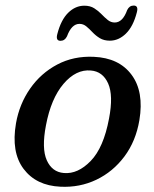

<svg xmlns="http://www.w3.org/2000/svg" viewBox="-20 -678 568 708"><path d="M326 -468.5Q419 -464.5 465.2 -402.2Q511.5 -340 494 -235Q481 -157.5 438.8 -101Q396.5 -44.5 335.2 -15.2Q274 14 203 10.5Q113.5 6.5 67 -55.2Q20.5 -117 39 -223.5Q51.5 -294.5 91 -351.2Q130.5 -408 191 -440Q251.5 -472 326 -468.5ZM215.5 -40Q267 -35.5 314.5 -84.5Q362 -133.5 382 -240.5Q398.5 -326 378.8 -370.2Q359 -414.5 315 -418Q260.5 -423 214.2 -368.8Q168 -314.5 149.5 -216Q133 -130.5 152.5 -87Q172 -43.5 215.5 -40ZM385 -528Q363.5 -528 348.2 -537.2Q333 -546.5 321.2 -559Q309.5 -571.5 298.2 -580.8Q287 -590 273 -590Q244 -590 227 -544Q219 -527.5 203 -527.5Q184.5 -527.5 191.5 -553Q205 -605 231.5 -631Q258 -657 291 -657Q312.5 -657 327.5 -647.5Q342.5 -638 354.2 -625.8Q366 -613.5 377.5 -604.2Q389 -595 403 -595Q432.5 -595 449 -641Q457 -657.5 473 -657.5Q491.5 -657.5 484.5 -632Q471 -580 444.2 -554Q417.5 -528 385 -528Z"/></svg>

Font: Fraunces 9pt S050
Style: Italic
Weight: 400
Italic angle: -16°
Version: Version 1.000; ttfautohint (v1.8.3)